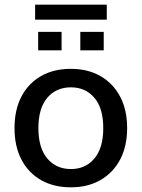

<svg xmlns="http://www.w3.org/2000/svg" viewBox="-20 -791 605 820"><path d="M283 9Q209 9 155 -22Q101 -53 71.5 -109.5Q42 -166 42 -244Q42 -322 71.5 -378.5Q101 -435 155 -466Q209 -497 283 -497Q355 -497 409 -466Q463 -435 493 -378.5Q523 -322 523 -244Q523 -166 493 -109.5Q463 -53 409 -22Q355 9 283 9ZM283 -69Q345 -69 383 -114Q421 -159 421 -244Q421 -329 383 -373.5Q345 -418 283 -418Q220 -418 182 -373.5Q144 -329 144 -244Q144 -159 182 -114Q220 -69 283 -69ZM130 -707V-771H436V-707ZM143 -576V-655H243V-576ZM323 -576V-655H423V-576Z"/></svg>

Font: Nunito Sans SemiBold
Style: Regular
Weight: 600
Designer: Vernon Adams
Foundry: Vernon Adams
Version: Version 3.101; ttfautohint (v1.8.4.7-5d5b);gftools[0.9.27]